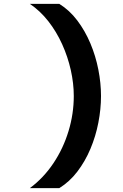

<svg xmlns="http://www.w3.org/2000/svg" viewBox="-20 -853 640 998"><path d="M135 125Q206.5 72 257.8 -4.8Q309 -81.5 336.2 -171.5Q363.5 -261.5 363.5 -354Q363.5 -419.5 348 -488.8Q332.5 -558 303 -623.2Q273.5 -688.5 231 -742.8Q188.5 -797 135 -833H288Q341.5 -800 382 -746.2Q422.5 -692.5 450 -627Q477.5 -561.5 491.2 -491.2Q505 -421 505 -354Q505 -286 491.2 -215.2Q477.5 -144.5 450 -79.2Q422.5 -14 382 39Q341.5 92 288 125Z"/></svg>

Font: Spline Sans Mono
Style: Regular
Weight: 400
Monospace: yes
Designer: Eben Sorkin, Mirko Velimirovic
Foundry: Sorkin Type
Version: Version 1.004